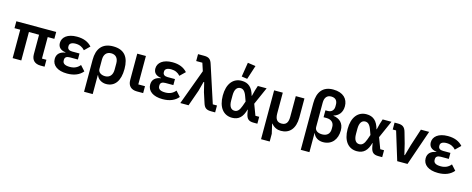

<svg xmlns="http://www.w3.org/2000/svg" viewBox="-41 -1673 6734 2741"><g transform="rotate(15 3326.0 -302.5)"><path d="M514 -420H612V-522H23V-420H108V0H236V-420H386V-133C386 -48 433 0 521 0H580V-102H514Z M1077 -158C1041 -114 995 -90 928 -90C853 -90 821 -114 821 -156V-167C821 -204 847 -222 895 -222H1013V-311H904C859 -311 834 -330 834 -365V-375C834 -408 862 -432 925 -432C983 -432 1029 -410 1061 -372L1138 -447C1088 -503 1018 -534 917 -534C780 -534 703 -470 703 -385C703 -323 741 -285 816 -275V-271C738 -259 691 -218 691 -145C691 -50 773 12 914 12C1020 12 1097 -22 1146 -82Z M1217 200H1345V-79H1350C1368 -26 1425 12 1491 12C1618 12 1691 -86 1691 -263C1691 -438 1619 -534 1452 -534C1292 -534 1217 -436 1217 -273ZM1449 -92C1392 -92 1345 -121 1345 -171V-310C1345 -387 1384 -431 1451 -431C1518 -431 1557 -387 1557 -310V-218C1557 -136 1514 -92 1449 -92Z M2037 -102H1938V-522H1810V-133C1810 -48 1857 0 1945 0H2037Z M2488 -158C2452 -114 2406 -90 2339 -90C2264 -90 2232 -114 2232 -156V-167C2232 -204 2258 -222 2306 -222H2424V-311H2315C2270 -311 2245 -330 2245 -365V-375C2245 -408 2273 -432 2336 -432C2394 -432 2440 -410 2472 -372L2549 -447C2499 -503 2429 -534 2328 -534C2191 -534 2114 -470 2114 -385C2114 -323 2152 -285 2227 -275V-271C2149 -259 2102 -218 2102 -145C2102 -50 2184 12 2325 12C2431 12 2508 -22 2557 -82Z M2779 -522 2586 0H2708L2792 -237L2829 -377H2838L2872 -237L2921 -86C2941 -23 2971 0 3040 0H3101V-102H3039L2859 -654C2839 -717 2809 -740 2740 -740H2650V-638H2741Z M3486 -788 3369 -805 3335 -593 3419 -581ZM3725 -102H3669L3608 -264L3722 -522H3592L3568 -447L3547 -364H3543C3512 -480 3452 -534 3352 -534C3225 -534 3144 -434 3144 -261C3144 -87 3225 12 3352 12C3453 12 3507 -46 3538 -159H3541L3552 -98C3567 -25 3599 0 3670 0H3725ZM3361 -94C3311 -94 3278 -134 3278 -223V-300C3278 -388 3311 -429 3361 -429C3401 -429 3431 -403 3456 -331L3481 -262L3456 -191C3431 -120 3401 -94 3361 -94Z M3833 200H3961V86L3928 -56H3933C3972 -8 4022 12 4075 12C4198 12 4281 -72 4281 -241V-522H4153V-217C4153 -132 4124 -91 4057 -91C3990 -91 3961 -132 3961 -217V-522H3833Z M4420 200H4548V-80H4552C4571 -25 4626 12 4697 12C4828 12 4901 -84 4901 -215C4901 -323 4836 -378 4745 -390V-394C4818 -414 4868 -471 4868 -564C4868 -671 4796 -752 4646 -752C4496 -752 4420 -657 4420 -491ZM4614 -334H4657C4727 -334 4770 -296 4770 -232V-201C4770 -131 4727 -92 4656 -92C4593 -92 4548 -120 4548 -171V-530C4548 -608 4584 -648 4644 -648C4709 -648 4738 -610 4738 -553V-525C4738 -472 4704 -436 4651 -436H4614Z M5570 -102H5514L5453 -264L5567 -522H5437L5413 -447L5392 -364H5388C5357 -480 5297 -534 5197 -534C5070 -534 4989 -434 4989 -261C4989 -87 5070 12 5197 12C5298 12 5352 -46 5383 -159H5386L5397 -98C5412 -25 5444 0 5515 0H5570ZM5206 -94C5156 -94 5123 -134 5123 -223V-300C5123 -388 5156 -429 5206 -429C5246 -429 5276 -403 5301 -331L5326 -262L5301 -191C5276 -120 5246 -94 5206 -94Z M5944 0 6124 -522H6002L5920 -270L5875 -111H5868L5830 -270L5785 -428C5766 -499 5730 -522 5663 -522H5613V-420H5663L5792 0Z M6559 -158C6523 -114 6477 -90 6410 -90C6335 -90 6303 -114 6303 -156V-167C6303 -204 6329 -222 6377 -222H6495V-311H6386C6341 -311 6316 -330 6316 -365V-375C6316 -408 6344 -432 6407 -432C6465 -432 6511 -410 6543 -372L6620 -447C6570 -503 6500 -534 6399 -534C6262 -534 6185 -470 6185 -385C6185 -323 6223 -285 6298 -275V-271C6220 -259 6173 -218 6173 -145C6173 -50 6255 12 6396 12C6502 12 6579 -22 6628 -82Z"/></g></svg>

Font: Braiins Sans SemiBold
Style: Regular
Weight: 600
Designer: Mike Abbink, Paul van der Laan, Pieter van Rosmalen, Jiri Chlebus, Lubos Buracinsky
Foundry: Bold Monday, Sudetype
Version: Version 1.000;hotconv 1.0.109;makeotfexe 2.5.65596